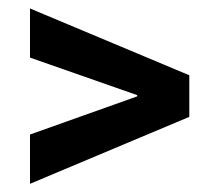

<svg xmlns="http://www.w3.org/2000/svg" viewBox="-20 -476 505 462"><path d="M52.2 -152.3 310.1 -244.1V-247.1L52.2 -337.4V-455.6L435.5 -294.9V-194.8L52.2 -33.7Z"/></svg>

Font: Yantramanav
Style: Bold
Weight: 700
Version: Version 1.001;PS 1.0;hotconv 1.0.72;makeotf.lib2.5.5900; ttf